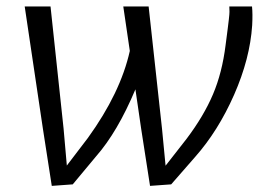

<svg xmlns="http://www.w3.org/2000/svg" viewBox="-20 -577 837 603"><path d="M142.6 6.8 114.7 -172.9 57.6 -556.6H138.7L179.7 -172.9L189.9 -57.1L255.9 -143.6Q358.4 -285.2 387.7 -417L367.2 -556.6H446.8L488.8 -172.9L500 -56.6L566.4 -141.6Q620.1 -212.9 648.9 -280.8Q677.7 -348.6 688.5 -435.5Q689.5 -442.4 691.7 -460Q693.8 -477.5 695.3 -488Q696.8 -498.5 698.7 -515.9Q700.7 -533.2 700.7 -540Q700.7 -546.9 700.2 -556.6H771.5Q773.9 -533.2 772 -497.6Q765.1 -392.6 715.1 -279.1Q665 -165.5 592.3 -83.5L517.6 2L451.2 6.8L423.3 -172.9L405.3 -296.4Q349.1 -162.6 281.7 -85.9L208.5 2Z"/></svg>

Font: HaufeMerriweatherSansLt
Style: Italic
Weight: 300
Designer: Eben Sorkin ( eben@eyebytes.com )
Foundry: Eben Sorkin
Version: Version 1.56